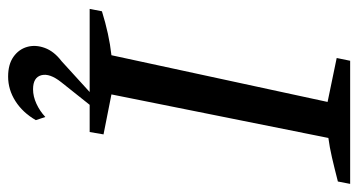

<svg xmlns="http://www.w3.org/2000/svg" viewBox="-230 -468 904 485"><g transform="rotate(90 222.5 -226.0)"><path d="M3 0 9 -31Q38 -40 65.5 -46Q93 -52 120 -55L238 -601L127 -624L134 -658H445L439 -627Q404 -618 378 -612Q352 -606 329 -603L219 -55L320 -35L314 0ZM174 206Q143 206 124 192.5Q105 179 99 158Q93 137 101.5 113.5Q110 90 135 71L236 -21H262L188 72Q165 101 170.5 122Q176 143 206 143Q224 143 242.5 134.5Q261 126 276 112L284 136Q265 169 236 187.5Q207 206 174 206Z"/></g></svg>

Font: Piazzolla Thin Medium
Style: Italic
Weight: 500
Italic angle: -11.3°
Version: Version 2.005